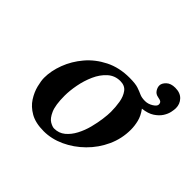

<svg xmlns="http://www.w3.org/2000/svg" viewBox="-143 -720 890 890"><g transform="rotate(45 302.0 -275.0)"><path d="M72 -165Q72 -210 90.5 -259Q109 -308 144.5 -350Q180 -392 232.5 -418.5Q285 -445 352 -445Q391 -445 410 -438.5Q429 -432 443 -425.5Q457 -419 479 -419Q499 -419 517.5 -430.5Q536 -442 536 -453Q536 -462 531 -467Q526 -472 508 -475Q492 -478 483.5 -491Q475 -504 475 -517Q475 -532 490.5 -547Q506 -562 535 -562Q568 -562 586 -543Q604 -524 604 -497Q604 -487 600.5 -470Q597 -453 585.5 -435Q574 -417 552 -402.5Q530 -388 494 -384Q514 -357 520.5 -330.5Q527 -304 527 -279Q527 -220 503 -167.5Q479 -115 438 -74.5Q397 -34 347 -11Q297 12 246 12Q192 12 158 -7.5Q124 -27 105.5 -56Q87 -85 79.5 -115Q72 -145 72 -165ZM198 -173Q198 -112 211.5 -81.5Q225 -51 242.5 -41Q260 -31 271 -31Q302 -31 324.5 -49.5Q347 -68 362.5 -97.5Q378 -127 386.5 -160Q395 -193 399 -223Q403 -253 403 -272Q403 -303 398 -333Q393 -363 378 -383.5Q363 -404 333 -404Q297 -404 271 -380.5Q245 -357 229 -321Q213 -285 205.5 -245.5Q198 -206 198 -173Z"/></g></svg>

Font: Libertinus Serif SemiBold
Style: Italic
Weight: 600
Italic angle: -11.5°
Designer: Philipp H. Poll, Khaled Hosny
Foundry: Caleb Maclennan
Version: Version 7.051;RELEASE